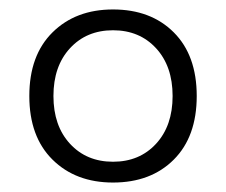

<svg xmlns="http://www.w3.org/2000/svg" viewBox="-20 -726 478 406"><path d="M219 -340Q140 -340 91 -388.5Q42 -437 42 -523Q42 -609 91 -657.5Q140 -706 219 -706Q299 -706 347.5 -657.5Q396 -609 396 -523Q396 -437 347.5 -388.5Q299 -340 219 -340ZM219 -384Q275 -384 310 -422Q345 -460 345 -523Q345 -586 310 -624Q275 -662 219 -662Q163 -662 128 -624Q93 -586 93 -523Q93 -460 128 -422Q163 -384 219 -384Z"/></svg>

Font: Space Grotesk Variable Light
Style: Regular
Weight: 300
Designer: Florian Karsten
Foundry: Florian Karsten
Version: Version 2.000